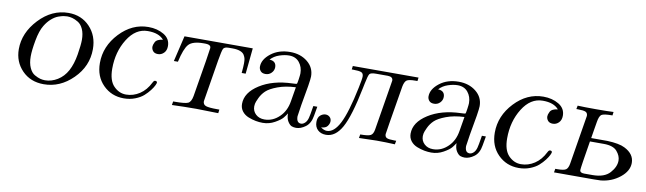

<svg xmlns="http://www.w3.org/2000/svg" viewBox="-34 -808 3982 1183"><g transform="rotate(10 1957.5 -216.0)"><path d="M60.1 -175.8Q60.1 -277.8 140.1 -363Q220.2 -448.2 324.2 -448.2Q405.3 -448.2 457.5 -393.1Q509.8 -337.9 509.8 -253.9Q509.8 -147 429.9 -67.9Q350.1 11.2 248 11.2Q165 11.2 112.5 -42.7Q60.1 -96.7 60.1 -175.8ZM140.1 -144Q140.1 -102.1 153.1 -73.5Q166 -44.9 186.5 -33.4Q207 -22 221.9 -18.1Q236.8 -14.2 252 -14.2Q292 -14.2 329.6 -37.1Q367.2 -60.1 390.1 -102.1Q413.1 -145 423.1 -206.1Q433.1 -267.1 433.1 -298.8Q433.1 -337.9 420.7 -365.5Q408.2 -393.1 388.2 -405Q368.2 -417 351.6 -421.4Q335 -425.8 319.8 -425.8Q310.1 -425.8 297.6 -423.8Q285.2 -421.9 264.6 -414.6Q244.1 -407.2 222.7 -388.7Q201.2 -370.1 184.1 -341.8Q163.1 -307.6 151.6 -244.9Q140.1 -182.1 140.1 -144Z M566.9 -178.2Q566.9 -283.2 644.5 -365.7Q722.2 -448.2 824.2 -448.2Q879.4 -448.2 920.7 -423.6Q961.9 -398.9 961.9 -353Q961.9 -325.2 946 -309.6Q930.2 -293.9 909.2 -293.9Q888.2 -293.9 878.2 -305.9Q868.2 -317.9 868.2 -333Q868.2 -338.9 870.1 -345.5Q872.1 -352.1 877 -362.1Q881.8 -372.1 894.5 -378.4Q907.2 -384.8 924.8 -386.2Q894 -423.3 824.2 -422.9Q748 -422.9 698 -342.5Q647.9 -262.2 647.9 -157.2Q647.9 -83 681.4 -48.6Q714.8 -14.2 758.8 -14.2Q803.7 -14.2 843.3 -40Q882.8 -65.9 907.2 -115.2Q914.1 -129.4 921.9 -128.9Q934.1 -128.9 934.1 -119.1Q934.1 -115.2 928 -102.1Q921.9 -88.9 907 -69.3Q892.1 -49.8 872.1 -32Q852.1 -14.2 819.6 -1.5Q787.1 11.2 749 11.2Q671.9 11.2 619.4 -41.5Q566.9 -94.2 566.9 -178.2Z M1013.7 -269 1051.8 -430.2H1479L1462.9 -269H1438Q1441.9 -309.1 1441.9 -330.1Q1441.9 -347.2 1439.9 -357.7Q1438 -368.2 1430.4 -381.1Q1422.9 -394 1404.3 -401.1Q1385.7 -408.2 1356.9 -408.2H1333Q1305.2 -408.2 1298.6 -394.5Q1292 -380.9 1281.7 -319.8Q1238.8 -60.1 1238.8 -57.1Q1238.8 -36.1 1257.3 -29.5Q1275.9 -22.9 1326.7 -22.9H1341.8L1338.9 0Q1215.8 -2.9 1200.7 -2.9Q1125.5 -2.9 1048.8 0L1052.7 -22.9H1062Q1127 -22.9 1145.5 -31.5Q1164.1 -40 1170.9 -77.1Q1220.7 -374 1220.7 -386.2Q1220.7 -394 1217.8 -397.9Q1210.9 -407.7 1187 -408.2H1174.8Q1106.9 -408.2 1082.3 -380.6Q1057.6 -353 1039.1 -269Z M1473.1 -82Q1473.1 -152.8 1554.2 -204.3Q1635.3 -255.9 1756.8 -259.8Q1781.7 -260.7 1784.2 -262.2Q1787.1 -264.2 1791 -292Q1794.9 -319.8 1794.9 -329.1Q1794.9 -369.1 1772 -397.5Q1749 -425.8 1708 -425.8Q1680.2 -425.8 1647.2 -414.8Q1614.3 -403.8 1592.8 -379.9Q1634.8 -377.9 1635.3 -339.8Q1635.3 -318.8 1620.1 -303.5Q1605 -288.1 1583 -288.1Q1562 -288.1 1552 -300Q1542 -312 1542 -327.1Q1542 -372.1 1590.6 -410.2Q1639.2 -448.2 1710.9 -448.2Q1774.9 -448.2 1818.8 -413.1Q1862.8 -377.9 1862.8 -321.8Q1862.8 -293 1834 -138.2L1823.2 -65.9Q1823.2 -24.9 1852.1 -24.9Q1864.3 -24.9 1876.2 -35.9Q1888.2 -46.9 1894 -67.9Q1897.9 -80.1 1908.2 -145H1933.1Q1925.3 -96.2 1922.9 -86.9Q1915 -38.1 1885 -16.1Q1855 5.9 1826.2 5.9Q1812 5.9 1799.6 1.5Q1787.1 -2.9 1774.7 -22Q1762.2 -41 1762.2 -73.2Q1754.4 -60.1 1741.2 -43.9Q1728 -27.8 1693.1 -8.3Q1658.2 11.2 1618.2 11.2Q1597.2 11.2 1574.7 7.1Q1552.2 2.9 1528.1 -6.6Q1503.9 -16.1 1488.5 -35.6Q1473.1 -55.2 1473.1 -82ZM1549.8 -80.1Q1549.8 -50.3 1570.8 -30.8Q1591.8 -11.2 1625 -11.2Q1678.2 -11.2 1719.2 -51.8Q1757.3 -88.9 1767.1 -149.9L1782.2 -240.2Q1717.3 -237.3 1669.2 -219.2Q1621.1 -201.2 1599.6 -180.7Q1578.1 -160.2 1565.7 -133.5Q1553.2 -106.9 1551.5 -96.4Q1549.8 -85.9 1549.8 -80.1Z M1943.8 -51.8Q1943.8 -80.6 1959.5 -93.8Q1975.1 -106.9 1992.2 -106.9Q2007.3 -106.9 2018.1 -96.9Q2028.8 -86.9 2028.8 -71Q2028.8 -55.2 2017.3 -40Q2005.9 -24.9 1978 -23.9Q1998 -8.8 2016.1 -8.8Q2061 -8.8 2095.9 -76.9Q2130.9 -145 2164.1 -305.2Q2176.3 -363.3 2175.8 -377Q2175.8 -396 2162.4 -402.1Q2148.9 -408.2 2110.8 -408.2H2102.1L2105 -430.2H2516.1L2513.2 -408.2H2501Q2459 -408.2 2446 -398.7Q2433.1 -389.2 2427.2 -358.9Q2377.4 -60.1 2377 -51.8Q2377 -34.7 2389.4 -28.8Q2401.9 -22.9 2438 -22.9H2448.2L2443.8 0Q2386.7 -2.9 2329.1 -2.9Q2317.9 -2.9 2219.2 0L2223.1 -22.9H2226.1Q2272 -22.9 2287.6 -31Q2303.2 -39.1 2308.1 -67.9L2356.9 -365.2Q2359.9 -383.3 2359.9 -383.8Q2359.9 -407.7 2328.1 -408.2H2253.9Q2221.7 -408.2 2213.9 -398.2Q2206.1 -388.2 2195.8 -335.9Q2191.9 -317.9 2189.9 -307.1Q2153.8 -127 2114 -55.4Q2074.2 16.1 2015.1 16.1Q1982.9 16.1 1963.4 -2.4Q1943.8 -21 1943.8 -51.8Z M2527.8 -82Q2527.8 -152.8 2608.9 -204.3Q2689.9 -255.9 2811.5 -259.8Q2836.4 -260.7 2838.9 -262.2Q2841.8 -264.2 2845.7 -292Q2849.6 -319.8 2849.6 -329.1Q2849.6 -369.1 2826.7 -397.5Q2803.7 -425.8 2762.7 -425.8Q2734.9 -425.8 2701.9 -414.8Q2668.9 -403.8 2647.5 -379.9Q2689.5 -377.9 2689.9 -339.8Q2689.9 -318.8 2674.8 -303.5Q2659.7 -288.1 2637.7 -288.1Q2616.7 -288.1 2606.7 -300Q2596.7 -312 2596.7 -327.1Q2596.7 -372.1 2645.3 -410.2Q2693.8 -448.2 2765.6 -448.2Q2829.6 -448.2 2873.5 -413.1Q2917.5 -377.9 2917.5 -321.8Q2917.5 -293 2888.7 -138.2L2877.9 -65.9Q2877.9 -24.9 2906.7 -24.9Q2918.9 -24.9 2930.9 -35.9Q2942.9 -46.9 2948.7 -67.9Q2952.6 -80.1 2962.9 -145H2987.8Q2980 -96.2 2977.5 -86.9Q2969.7 -38.1 2939.7 -16.1Q2909.7 5.9 2880.9 5.9Q2866.7 5.9 2854.2 1.5Q2841.8 -2.9 2829.3 -22Q2816.9 -41 2816.9 -73.2Q2809.1 -60.1 2795.9 -43.9Q2782.7 -27.8 2747.8 -8.3Q2712.9 11.2 2672.9 11.2Q2651.9 11.2 2629.4 7.1Q2606.9 2.9 2582.8 -6.6Q2558.6 -16.1 2543.2 -35.6Q2527.8 -55.2 2527.8 -82ZM2604.5 -80.1Q2604.5 -50.3 2625.5 -30.8Q2646.5 -11.2 2679.7 -11.2Q2732.9 -11.2 2773.9 -51.8Q2812 -88.9 2821.8 -149.9L2836.9 -240.2Q2772 -237.3 2723.9 -219.2Q2675.8 -201.2 2654.3 -180.7Q2632.8 -160.2 2620.4 -133.5Q2607.9 -106.9 2606.2 -96.4Q2604.5 -85.9 2604.5 -80.1Z M3037.6 -178.2Q3037.6 -283.2 3115.2 -365.7Q3192.9 -448.2 3294.9 -448.2Q3350.1 -448.2 3391.4 -423.6Q3432.6 -398.9 3432.6 -353Q3432.6 -325.2 3416.7 -309.6Q3400.9 -293.9 3379.9 -293.9Q3358.9 -293.9 3348.9 -305.9Q3338.9 -317.9 3338.9 -333Q3338.9 -338.9 3340.8 -345.5Q3342.8 -352.1 3347.7 -362.1Q3352.5 -372.1 3365.2 -378.4Q3377.9 -384.8 3395.5 -386.2Q3364.7 -423.3 3294.9 -422.9Q3218.8 -422.9 3168.7 -342.5Q3118.7 -262.2 3118.7 -157.2Q3118.7 -83 3152.1 -48.6Q3185.5 -14.2 3229.5 -14.2Q3274.4 -14.2 3314 -40Q3353.5 -65.9 3377.9 -115.2Q3384.8 -129.4 3392.6 -128.9Q3404.8 -128.9 3404.8 -119.1Q3404.8 -115.2 3398.7 -102.1Q3392.6 -88.9 3377.7 -69.3Q3362.8 -49.8 3342.8 -32Q3322.8 -14.2 3290.3 -1.5Q3257.8 11.2 3219.7 11.2Q3142.6 11.2 3090.1 -41.5Q3037.6 -94.2 3037.6 -178.2Z M3439.5 0 3443.4 -22.9Q3443.4 -22.9 3455.6 -22.9Q3497.6 -22.9 3510.5 -32.5Q3523.4 -42 3528.3 -70.8Q3578.1 -372.6 3578.6 -377.9Q3578.6 -396 3565.7 -402.1Q3552.7 -408.2 3517.6 -408.2H3507.3L3511.7 -430.2Q3550.8 -428.2 3627.4 -428.2Q3700.7 -428.2 3736.3 -430.2L3733.4 -408.2Q3679.2 -408.2 3665.3 -398.7Q3651.4 -389.2 3645.5 -351.1Q3642.6 -335 3637 -300.5Q3631.3 -266.1 3628.4 -248H3729.5Q3804.7 -245.1 3839.4 -227.1Q3901.4 -196.3 3901.4 -140.1Q3901.4 -89.4 3850.3 -48.6Q3799.3 -7.8 3731.4 -1Q3717.3 0 3689.5 0ZM3596.7 -43Q3596.7 -24.9 3623.5 -24.9H3675.8Q3750 -24.9 3784.2 -63Q3818.4 -101.1 3818.4 -140.1Q3818.4 -169.9 3794.4 -198Q3770.5 -226.1 3711.4 -226.1H3624.5Q3596.7 -58.1 3596.7 -43Z"/></g></svg>

Font: CMU Serif Extra
Style: RomanSlanted
Weight: 500
Italic angle: -9.46001°
Version: Version 0.7.0